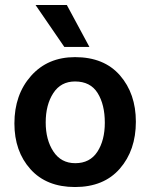

<svg xmlns="http://www.w3.org/2000/svg" viewBox="-20 -745 605 773"><path d="M282 8Q167 8 102.5 -64Q38 -136 38 -248Q38 -364 105 -439.5Q172 -515 282 -515Q399 -515 463 -441.5Q527 -368 527 -255Q527 -140 462.5 -66Q398 8 282 8ZM282 -417Q225 -417 194.5 -370Q164 -323 164 -252Q164 -182 195 -135Q226 -88 283 -88Q342 -88 372 -134Q402 -180 402 -251Q402 -324 373 -370.5Q344 -417 282 -417ZM249 -725 340 -556H239L123 -725Z"/></svg>

Font: Hind Semibold
Style: Regular
Weight: 600
Designer: Manushi Parikh, Satya Rajpurohit
Foundry: Indian Type Foundry
Version: Version 1.201;PS 1.0;hotconv 1.0.78;makeotf.lib2.5.61930; tt